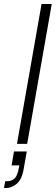

<svg xmlns="http://www.w3.org/2000/svg" viewBox="-29 -720 279 961"><path d="M179 -700H230L107 0H56ZM41 38H105L90 123Q81 179 54.5 200Q28 221 3 221H-9L-3 187H8Q28 187 43.5 173.5Q59 160 66 117L68 108H29Z"/></svg>

Font: Overused Grotesk Light
Style: Italic
Weight: 300
Italic angle: -10°
Version: Version 0.003